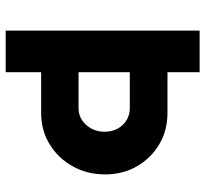

<svg xmlns="http://www.w3.org/2000/svg" viewBox="-44 -696 740 693"><g transform="rotate(90 326.5 -350.0)"><path d="M91 0V-700H241V-584H388Q451 -584 501 -554.5Q551 -525 580.5 -474Q610 -423 610 -359Q610 -294 580.5 -241.5Q551 -189 501 -158.5Q451 -128 388 -128H241V0ZM241 -263H371Q395 -263 414 -275.5Q433 -288 444.5 -309Q456 -330 456 -357Q456 -384 444.5 -404.5Q433 -425 414 -436.5Q395 -448 371 -448H241Z"/></g></svg>

Font: Mach SemiBold
Style: Regular
Weight: 600
Version: Version 1.002